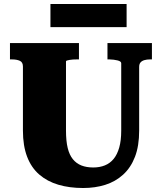

<svg xmlns="http://www.w3.org/2000/svg" viewBox="-20 -926 812 963"><path d="M311 -271Q311 -219 319.5 -184Q328 -149 345.5 -127.5Q363 -106 388.5 -96Q414 -86 448 -86Q480 -86 506 -96.5Q532 -107 550 -129Q568 -151 578 -186Q588 -221 588 -271V-609Q588 -614 583 -617.5Q578 -621 569.5 -623Q561 -625 550.5 -626.5Q540 -628 530 -628H519V-710H742V-628H732Q717 -628 704.5 -624.5Q692 -621 685 -613Q678 -605 678 -590V-271Q678 -194 657 -139.5Q636 -85 597.5 -50Q559 -15 508 1Q457 17 397 17Q328 17 272.5 0.5Q217 -16 177 -50.5Q137 -85 116 -140Q95 -195 95 -271V-592Q95 -614 79.5 -621Q64 -628 40 -628H30V-710H376V-628H365Q356 -628 346.5 -627.5Q337 -627 329 -625.5Q321 -624 316 -622.5Q311 -621 311 -618ZM233 -906H615V-790H233Z"/></svg>

Font: Roboto Serif ExtraBold
Style: Regular
Weight: 800
Designer: Greg Gazdowicz
Foundry: Commercial Type
Version: Version 1.008